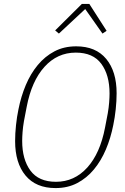

<svg xmlns="http://www.w3.org/2000/svg" viewBox="-20 -946 639 978"><path d="M263 12Q163 12 110 -52Q57 -116 57 -227Q57 -266 61.5 -308.5Q66 -351 74 -389Q87 -455 111.5 -513Q136 -571 172.5 -615Q209 -659 257.5 -684.5Q306 -710 368 -710Q468 -710 521 -646Q574 -582 574 -471Q574 -432 569.5 -389.5Q565 -347 557 -309Q544 -243 519.5 -185Q495 -127 458.5 -83Q422 -39 373.5 -13.5Q325 12 263 12ZM265 -20Q359 -20 424.5 -92.5Q490 -165 515 -296L529 -369Q534 -398 536 -424Q538 -450 538 -470Q538 -564 496 -621Q454 -678 366 -678Q272 -678 206.5 -605.5Q141 -533 116 -402L102 -329Q97 -300 95 -274Q93 -248 93 -228Q93 -134 135 -77Q177 -20 265 -20ZM435 -926 523 -789 502 -775 414 -900 280 -775 261 -791 397 -926Z"/></svg>

Font: IBM Plex Sans Condensed ExtraLight
Style: Italic
Weight: 200
Width: 3
Italic angle: -11°
Designer: Mike Abbink, Paul van der Laan, Pieter van Rosmalen
Foundry: Bold Monday
Version: Version 1.3